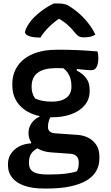

<svg xmlns="http://www.w3.org/2000/svg" viewBox="-20 -835 640 1105"><path d="M144 -68Q144 -88 151 -106Q158 -124 172 -139Q186 -154 207 -163V-178L279 -173Q267 -158 261.5 -140.5Q256 -123 256 -104Q256 -89 265.5 -79.5Q275 -70 295 -68L422 -59Q461 -57 490.5 -41Q520 -25 536 2Q552 29 552 65V78Q552 116 534.5 148Q517 180 480 202.5Q443 225 386.5 237.5Q330 250 252 250H232Q165 250 119 233.5Q73 217 49.5 187Q26 157 26 119V108Q26 76 42.5 50.5Q59 25 89 8.5Q119 -8 159 -10V-32L221 7Q195 17 178.5 29.5Q162 42 154.5 58.5Q147 75 147 97V107Q147 128 158 142Q169 156 192 162.5Q215 169 249 169H272Q318 169 354 165Q390 161 422 151Q428 141 430.5 129.5Q433 118 433 106V97Q433 78 421.5 65Q410 52 386 50L274 42Q233 39 204 23.5Q175 8 159.5 -16Q144 -40 144 -68ZM325 -455 422 -454V-429Q457 -411 476.5 -384.5Q496 -358 496 -320V-311Q496 -264 468 -230Q440 -196 391 -178Q342 -160 280 -160Q214 -159 162 -181Q110 -203 80.5 -244.5Q51 -286 51 -344V-352Q51 -411 81.5 -455.5Q112 -500 169.5 -524.5Q227 -549 312 -549Q376 -549 428.5 -546.5Q481 -544 541 -539Q543 -533 544.5 -522.5Q546 -512 546 -500Q546 -470 536.5 -450.5Q527 -431 504 -431Q486 -431 462 -434Q438 -437 400 -440Q362 -443 303 -443Q234 -443 198 -417Q162 -391 162 -337V-331Q162 -317 166.5 -300.5Q171 -284 182 -268Q203 -259 225.5 -254.5Q248 -250 280 -250Q332 -250 361.5 -272Q391 -294 391 -335V-344Q391 -363 385.5 -382.5Q380 -402 366 -421Q352 -440 325 -455ZM290 -815Q297 -815 302.5 -815Q308 -815 318 -815Q341 -815 358 -809.5Q375 -804 402 -784Q419 -772 436.5 -756.5Q454 -741 470.5 -722.5Q487 -704 502 -682.5Q517 -661 529 -636Q515 -627 499.5 -623.5Q484 -620 463 -620Q444 -620 433 -626.5Q422 -633 406 -653Q389 -675 365 -695.5Q341 -716 297 -741L353 -726H287L341 -743Q291 -709 260.5 -678.5Q230 -648 213 -619H207Q180 -619 162 -623Q144 -627 134 -634Q124 -641 124 -649Q124 -657 130 -670.5Q136 -684 149 -703Q161 -720 177.5 -736.5Q194 -753 213.5 -768Q233 -783 252.5 -795Q272 -807 290 -815Z"/></svg>

Font: Recursive Casual SemiBold
Style: Regular
Weight: 600
Version: Version 1.047